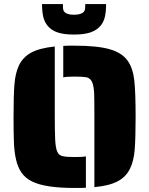

<svg xmlns="http://www.w3.org/2000/svg" viewBox="-20 -922 738 950"><path d="M447 -344Q447 -431 446 -458Q444 -499 435 -517.5Q426 -536 406 -540Q386 -543 349 -543Q306 -543 293 -539V-695Q302 -696 320 -696H349Q461 -696 522.5 -678.5Q584 -661 612 -621Q638 -584 644.5 -524Q651 -464 651 -344Q651 -239 646.5 -182.5Q642 -126 624 -89Q604 -47 562.5 -25Q521 -3 447 4ZM139 -24Q106 -40 87 -67Q68 -94 59 -134Q51 -169 49 -214.5Q47 -260 47 -344Q47 -449 51.5 -505Q56 -561 74 -599Q94 -640 135 -662Q176 -684 251 -692V-344Q251 -285 253 -231Q255 -190 263.5 -171Q272 -152 292 -149Q309 -145 349 -145Q390 -145 405 -148V7Q396 8 378 8H349Q203 8 139 -24ZM216 -794Q200 -813 194 -839Q188 -865 188 -902H291Q291 -887 292 -878.5Q293 -870 298 -864Q310 -849 346 -849Q382 -849 395 -864Q400 -870 401 -878.5Q402 -887 402 -902H505Q505 -865 499 -839Q493 -813 477 -794Q458 -772 427 -761.5Q396 -751 346 -751Q296 -751 265 -761.5Q234 -772 216 -794Z"/></svg>

Font: Saira Stencil
Style: Regular
Weight: 400
Designer: Hector Gatti with collaboration of the Omnibus-Type team
Foundry: Omnibus-Type
Version: Version 1.003